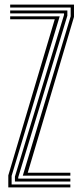

<svg xmlns="http://www.w3.org/2000/svg" viewBox="-20 -820 361 840"><path d="M79.7 -51.5 289.2 -748.6V-787.1H24.5V-800H303.7V-746.2L101.4 -64.4H287.8V-51.5ZM16.3 0V-52.6L219.5 -735.6H24.5V-748.5H241.2L30.8 -50.5V-12.9H287.8V0ZM45.3 -25.8V-47.5L260.2 -755.2V-761.3H24.5V-774.2H274.7V-751.4L59.8 -44.6V-38.7H287.8V-25.8Z"/></svg>

Font: Big Shoulders Inline Thin
Style: Regular
Weight: 100
Designer: Patric King
Foundry: XO Type Co
Version: Version 2.002